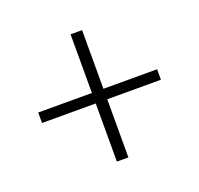

<svg xmlns="http://www.w3.org/2000/svg" viewBox="-93 -709 714 689"><g transform="rotate(-20 264.0 -365.0)"><path d="M242 -122V-344H37V-384H242V-608H286V-384H491V-344H286V-122Z"/></g></svg>

Font: Noto Sans JP Thin ExtraLight
Style: Regular
Weight: 250
Version: Version 2.004-H2;hotconv 1.0.118;makeotfexe 2.5.65603